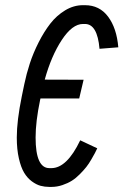

<svg xmlns="http://www.w3.org/2000/svg" viewBox="-20 -716 490 748"><path d="M305.7 -405.3 288.6 -332.5H137.7L136.2 -326.2Q118.7 -242.2 118.7 -180.2Q118.7 -61 172.4 -61H180.2Q240.7 -61 292.5 -169.4L358.9 -138.2Q354 -127.9 349.9 -119.9Q345.7 -111.8 335.9 -95Q326.2 -78.1 316.2 -65.4Q306.2 -52.7 291 -37.4Q275.9 -22 260 -12Q244.1 -2 223.1 5.1Q202.1 12.2 180.2 12.2H172.4Q154.3 12.2 137.9 7.8Q121.6 3.4 104 -9.5Q86.4 -22.5 74 -43.2Q61.5 -64 53.5 -99.1Q45.4 -134.3 45.4 -180.2Q45.4 -245.6 64.9 -340.8L74.7 -388.2Q83 -428.2 96.2 -468.8Q109.4 -509.3 130.4 -550.8Q151.4 -592.3 176 -624Q200.7 -655.8 233.9 -675.8Q267.1 -695.8 303.2 -695.8H311Q367.7 -695.8 401.1 -651.1Q434.6 -606.4 440.9 -531.7L367.7 -525.9Q359.4 -622.6 311 -622.6H303.2Q261.7 -622.6 220.7 -560.3Q179.7 -498 154.3 -405.8Z"/></svg>

Font: Anka/Coder Narrow
Style: Italic
Weight: 400
Width: 3
Italic angle: -12°
Monospace: yes
Version: Version 001.100